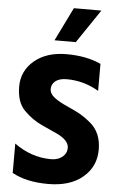

<svg xmlns="http://www.w3.org/2000/svg" viewBox="-69 -1115 749 1203"><g transform="rotate(5 305.5 -513.5)"><path d="M542 -736.3V-566.4Q447.3 -622.1 340.8 -622.1Q293.9 -622.1 269.5 -602.5Q245.1 -583 245.1 -552.7Q245.1 -522.5 275.9 -499Q306.6 -475.6 359.9 -452.1Q413.1 -428.7 442.9 -411.6Q472.7 -394.5 507.8 -365.2Q578.1 -306.6 578.1 -199.7Q578.1 -92.8 498 -25.4Q418 42 280.3 42Q142.6 42 53.7 -7.8V-192.4Q161.1 -114.3 286.1 -114.3Q328.1 -114.3 356 -136.7Q383.8 -159.2 383.8 -194.3Q383.8 -242.2 303.7 -279.3Q291 -285.2 262.7 -297.9Q234.4 -310.5 209 -322.3Q149.4 -349.6 98.1 -400.9Q46.9 -452.1 46.9 -550.8Q46.9 -649.4 123.5 -713.9Q200.2 -778.3 325.7 -778.3Q451.2 -778.3 542 -736.3ZM242.2 -858.4 345.7 -1069.3H518.6L376 -858.4Z"/></g></svg>

Font: GenEi M Gothic v2 Heavy
Style: Regular
Weight: 800
Version: Version 2.0